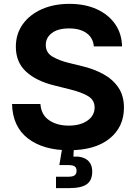

<svg xmlns="http://www.w3.org/2000/svg" viewBox="-20 -757 695 981"><path d="M332.5 10.7Q201.2 10.7 122.8 -49.6Q44.4 -109.9 41.5 -225.6H186.5Q190.4 -170.4 230.7 -142.8Q271 -115.2 331.1 -115.2Q390.6 -115.2 427 -140.9Q463.4 -166.5 463.4 -208Q463.4 -245.6 430.4 -265.6Q397.5 -285.6 337.9 -300.3L257.8 -320.3Q165.5 -342.8 113.3 -390.9Q61 -439 61 -518.1Q61 -584 96.4 -633.3Q131.8 -682.6 193.6 -710Q255.4 -737.3 334.5 -737.3Q415 -737.3 475.1 -709.7Q535.2 -682.1 568.8 -633.1Q602.5 -584 603.5 -520H459.5Q455.6 -564 422.1 -587.9Q388.7 -611.8 333 -611.8Q275.9 -611.8 244.9 -588.1Q213.9 -564.5 213.9 -527.8Q213.9 -487.3 248.8 -467.3Q283.7 -447.3 330.1 -436L396 -419.9Q457 -405.8 506.3 -379.2Q555.7 -352.5 584.5 -310.3Q613.3 -268.1 613.3 -207Q613.3 -107.9 539.3 -48.6Q465.3 10.7 332.5 10.7ZM266.1 204.1V146H328.1Q351.6 146 361.3 138.9Q371.1 131.8 371.1 115.7Q371.1 99.6 361.3 93Q351.6 86.4 328.1 86.4H283.2L301.3 -21.5H357.4V0L355 43Q400.9 40.5 426 60.5Q451.2 80.6 451.2 119.6Q451.2 164.6 423.3 184.3Q395.5 204.1 334.5 204.1Z"/></svg>

Font: Inter-Bold
Style: Bold
Weight: 700
Designer: Rasmus Andersson
Foundry: rsms
Version: Version 4.000;git-a52131595